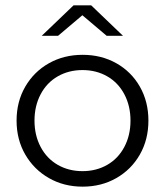

<svg xmlns="http://www.w3.org/2000/svg" viewBox="-20 -693 616 718"><path d="M289 5Q219 5 163 -27Q107 -59 74.5 -115Q42 -171 42 -242Q42 -313 74.5 -369Q107 -425 163 -456.5Q219 -488 289 -488Q359 -488 415 -456.5Q471 -425 503 -369Q535 -313 535 -242Q535 -171 503 -115Q471 -59 415 -27Q359 5 289 5ZM288.5 -53Q340 -53 381 -76.5Q422 -100 445 -143.5Q468 -187 468 -242Q468 -297 445 -340.5Q422 -384 381 -407.5Q340 -431 288.5 -431Q237 -431 196 -407.5Q155 -384 132 -340.5Q109 -297 109 -242Q109 -187 132 -143.5Q155 -100 196 -76.5Q237 -53 288.5 -53ZM379 -559 288 -636 197 -559H136L255 -673H321L440 -559Z"/></svg>

Font: Montserrat Ace
Style: Regular
Weight: 400
Designer: Julieta Ulanovsky
Foundry: Julieta Ulanovsky
Version: Version 1